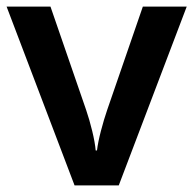

<svg xmlns="http://www.w3.org/2000/svg" viewBox="-20 -562 586 582"><path d="M206 0 0 -542H133L241 -229Q251 -200 259.5 -165Q268 -130 270 -106H274Q277 -131 286 -165.5Q295 -200 305 -229L413 -542H546L340 0Z"/></svg>

Font: Noto Sans SemiBold
Style: Regular
Weight: 600
Designer: Monotype Design Team
Foundry: Monotype Imaging Inc.
Version: Version 2.007